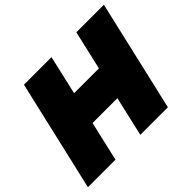

<svg xmlns="http://www.w3.org/2000/svg" viewBox="-162 -926 1148 1148"><g transform="rotate(-45 411.5 -352.0)"><path d="M388 -704 331 -456H541L598 -704H831L668 0H435L493 -252H283L225 0H-8L155 -704Z"/></g></svg>

Font: Prodigy Sans Black
Style: Italic
Weight: 900
Italic angle: -13°
Designer: Wei Huang
Foundry: Wei Huang
Version: Version 1.003; ttfautohint (v1.8.3)